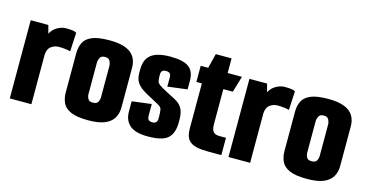

<svg xmlns="http://www.w3.org/2000/svg" viewBox="-63 -833 2138 1115"><g transform="rotate(15 1006.0 -276.0)"><path d="M32 0V-470H138L151 -421Q165 -449 191.5 -463.5Q218 -478 241 -478Q269 -478 284 -475.5Q299 -473 306 -468L300 -355Q290 -358 271.5 -360.5Q253 -363 230 -363Q205 -363 184.5 -348Q164 -333 162 -299V0Z M504 5Q435 5 399 -11Q363 -27 350 -55Q337 -83 337 -117V-354Q337 -389 350 -416.5Q363 -444 399 -460Q435 -476 506 -476Q567 -476 603.5 -461Q640 -446 656 -419Q672 -392 672 -356V-117Q672 -81 656 -53.5Q640 -26 603.5 -10.5Q567 5 504 5ZM503 -101Q527 -101 534.5 -114.5Q542 -128 542 -144V-332Q542 -346 534.5 -361Q527 -376 505 -376Q482 -376 474.5 -361Q467 -346 467 -332V-142Q467 -128 474.5 -114.5Q482 -101 503 -101Z M863 6Q787 6 753.5 -23.5Q720 -53 720 -106V-167L837 -182V-113Q837 -104 839 -96.5Q841 -89 847.5 -84.5Q854 -80 867 -80Q882 -80 889.5 -87.5Q897 -95 897 -113Q897 -148 894 -164Q891 -180 870 -190Q862 -195 852 -200Q842 -205 831.5 -211Q821 -217 811 -222Q801 -227 793 -232Q761 -250 745.5 -267Q730 -284 725 -301Q720 -318 720 -337V-359Q720 -420 756.5 -448Q793 -476 871 -476Q949 -476 982.5 -451Q1016 -426 1016 -370V-318L898 -303V-358Q898 -374 891 -381.5Q884 -389 867 -389Q855 -389 848.5 -384.5Q842 -380 840 -373Q838 -366 838 -357Q838 -329 841.5 -318.5Q845 -308 857 -299Q863 -295 874.5 -288Q886 -281 905.5 -271Q925 -261 952 -247Q986 -230 1001 -205Q1016 -180 1016 -136V-118Q1016 -55 983.5 -24.5Q951 6 863 6Z M1223 0Q1185 0 1154 -6.5Q1123 -13 1105 -34.5Q1087 -56 1087 -102V-373H1054V-470H1099L1121 -558H1216V-470H1302L1273 -373H1216V-163Q1216 -130 1227.5 -117Q1239 -104 1263 -104H1304V0Z M1347 0V-470H1453L1466 -421Q1480 -449 1506.5 -463.5Q1533 -478 1556 -478Q1584 -478 1599 -475.5Q1614 -473 1621 -468L1615 -355Q1605 -358 1586.5 -360.5Q1568 -363 1545 -363Q1520 -363 1499.5 -348Q1479 -333 1477 -299V0Z M1819 5Q1750 5 1714 -11Q1678 -27 1665 -55Q1652 -83 1652 -117V-354Q1652 -389 1665 -416.5Q1678 -444 1714 -460Q1750 -476 1821 -476Q1882 -476 1918.5 -461Q1955 -446 1971 -419Q1987 -392 1987 -356V-117Q1987 -81 1971 -53.5Q1955 -26 1918.5 -10.5Q1882 5 1819 5ZM1818 -101Q1842 -101 1849.5 -114.5Q1857 -128 1857 -144V-332Q1857 -346 1849.5 -361Q1842 -376 1820 -376Q1797 -376 1789.5 -361Q1782 -346 1782 -332V-142Q1782 -128 1789.5 -114.5Q1797 -101 1818 -101Z"/></g></svg>

Font: Smooch Sans ExtraBold
Style: Regular
Weight: 800
Designer: Robert E. Leuschke
Foundry: Robert E. Leuschke
Version: Version 1.010